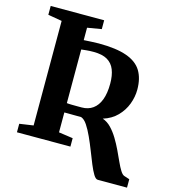

<svg xmlns="http://www.w3.org/2000/svg" viewBox="-127 -846 975 1091"><g transform="rotate(15 361.0 -300.5)"><path d="M549.5 142Q537 142 524 120.8Q511 99.5 497 65.5Q483 31.5 467.8 -7.8Q452.5 -47 436 -83.2Q419.5 -119.5 402.2 -145.5Q385 -171.5 365.5 -178Q355 -178 342 -178Q329 -178 315.5 -178.2Q302 -178.5 289.5 -178.5Q277 -178.5 267 -178.5V-61.5L350.5 -49.5V0H36V-50L117.5 -62V-677L35.5 -691V-743H350V-691L267 -677V-604Q289 -605 310.8 -606.5Q332.5 -608 355 -608Q458 -608 519.2 -586.2Q580.5 -564.5 607.2 -520.8Q634 -477 634 -410.5Q634 -368 618 -325.5Q602 -283 569.5 -249.8Q537 -216.5 487 -201Q515 -191.5 537.5 -168Q560 -144.5 578.8 -113.5Q597.5 -82.5 613 -49.8Q628.5 -17 641.5 11.8Q654.5 40.5 666.5 59.5Q678.5 78.5 689.5 82L721.5 92.5V142ZM355 -231.5Q393 -231.5 420.2 -251Q447.5 -270.5 462 -308.8Q476.5 -347 476.5 -404Q476.5 -452 463.2 -485.5Q450 -519 420 -536.5Q390 -554 338.5 -554Q316 -554 298 -552.2Q280 -550.5 267 -549V-233.5Q278 -232 295.8 -231.8Q313.5 -231.5 330.2 -231.5Q347 -231.5 355 -231.5Z"/></g></svg>

Font: Merriweather 48pt
Style: Bold
Weight: 700
Version: Version 2.100